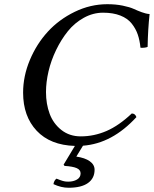

<svg xmlns="http://www.w3.org/2000/svg" viewBox="-20 -678 725 905"><path d="M279.8 98.1 333 9.8Q216.8 6.3 152.8 -61.8Q88.9 -129.9 88.9 -241.2Q88.9 -318.8 120.6 -394.8Q152.3 -470.7 205.3 -528.6Q258.3 -586.4 332.3 -622.3Q406.2 -658.2 485.8 -658.2Q525.4 -658.2 558.6 -651.4Q591.8 -644.5 609.9 -636.2Q627.9 -627.9 648.2 -620.4Q668.5 -612.8 685.1 -611.8Q677.2 -539.1 675.8 -457Q669.9 -454.1 658.9 -453.1Q647.9 -452.1 642.1 -453.1Q638.7 -487.8 629.4 -515.1Q620.1 -542.5 600.8 -566.9Q581.5 -591.3 547.4 -604.7Q513.2 -618.2 465.8 -618.2Q418.5 -618.2 374.8 -594Q331.1 -569.8 299.6 -530.5Q268.1 -491.2 244.4 -442.1Q220.7 -393.1 208.7 -341.8Q196.8 -290.5 196.8 -244.1Q196.8 -188 214.1 -141.6Q231.4 -95.2 269.5 -65.2Q307.6 -35.2 360.8 -35.2Q423.3 -35.2 481.9 -60.5Q540.5 -85.9 601.1 -143.1Q617.2 -143.1 623 -126Q508.8 -1.5 371.1 8.8L339.8 60.1Q380.4 65.9 403.1 82Q425.8 98.1 425.8 122.1Q425.8 162.6 394.5 184.8Q363.3 207 303.2 207Q268.1 207 231.9 189.9Q234.9 172.4 246.1 164.1Q248 164.6 253.4 166.7Q258.8 168.9 260 169.4Q261.2 169.9 265.6 171.4Q270 172.9 271.2 173.3Q272.5 173.8 275.9 174.8Q279.3 175.8 281 176Q282.7 176.3 285.6 177Q288.6 177.7 290.8 177.7Q293 177.7 295.9 178Q298.8 178.2 301.8 178.2Q326.2 178.2 343 168.2Q359.9 158.2 359.9 139.2Q359.9 122.6 341.6 114.5Q323.2 106.4 284.2 104Z"/></svg>

Font: Common Serif Medium
Style: Italic
Weight: 500
Italic angle: -12°
Designer: Philipp H. Poll, Khaled Hosny
Foundry: Stefan Peev, Context Ltd.
Version: Version 1.026